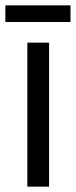

<svg xmlns="http://www.w3.org/2000/svg" viewBox="-37 -696 283 716"><path d="M146 0H65V-537H146ZM226 -676V-614H-17V-676Z"/></svg>

Font: Noto Sans Sinhala UI ExtraCondensed
Style: Regular
Weight: 400
Width: 2
Designer: Jelle Bosma - Monotype Design Team
Foundry: Monotype Imaging Inc.
Version: Version 2.006; ttfautohint (v1.8.4.7-5d5b)